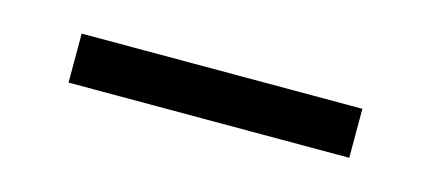

<svg xmlns="http://www.w3.org/2000/svg" viewBox="-24 -787 515 229"><g transform="rotate(15 233.0 -672.5)"><path d="M59.6 -642.6V-703.1H406.2V-642.6Z"/></g></svg>

Font: Mgen+ 1c regular
Style: Regular
Weight: 400
Designer: [Source Han Sans]
Ryoko NISHIZUKA  (kana & ideographs); Paul D. Hunt (Latin, Greek & Cyrillic); Wenlong ZHANG  (bopomofo
Version: Version 1.059.20150602